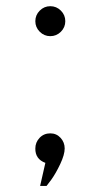

<svg xmlns="http://www.w3.org/2000/svg" viewBox="-20 -530 335 626"><path d="M178.5 -426.5Q164.1 -412.1 144 -412.1Q124 -412.1 109.6 -426.5Q95.2 -440.9 95.2 -460.9Q95.2 -481 109.6 -495.4Q124 -509.8 144 -509.8Q164.1 -509.8 178.5 -495.4Q192.9 -481 192.9 -460.9Q192.9 -440.9 178.5 -426.5ZM127.9 1Q94.7 -11.2 95.2 -45.9Q95.2 -65.9 109.1 -80.6Q123 -95.2 144 -95.2Q164.1 -95.2 177.5 -80.6Q190.9 -65.9 190.9 -45.9Q190.9 -25.9 176.5 4.6Q162.1 35.2 147 56.2L131.8 76.2H110.8Z"/></svg>

Font: Oakes Grotesk
Style: Light
Weight: 300
Designer: Samuel Oakes
Foundry: Samuel Oakes
Version: Version 1.0 | wf-rip DC20170320